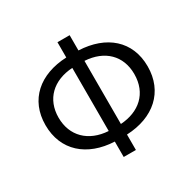

<svg xmlns="http://www.w3.org/2000/svg" viewBox="-169 -934 1141 1133"><g transform="rotate(-30 401.5 -367.0)"><path d="M443 -758H360V-654C176 -646 54 -542 54 -369C54 -196 176 -89 360 -81V24H443V-81C628 -89 750 -196 750 -369C750 -542 628 -646 443 -654ZM443 -583C576 -575 659 -494 659 -369C659 -237 570 -161 443 -153ZM360 -153C227 -161 143 -244 143 -369C143 -494 227 -575 360 -583Z"/></g></svg>

Font: Spoqa Han Sans Neo Regular
Style: Regular
Weight: 400
Designer: [Spoqa Han Sans Neo] Dong-huui Kim  Younghwa Kang  Yujin Lee  [Noto Sans] Ryoko NISHIZUKA  (kana & ideographs); Paul D. 
Foundry: Spoqa (http://www.spoqa-han-sans.com)
Version: Version 1.000